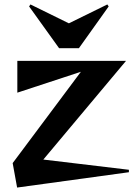

<svg xmlns="http://www.w3.org/2000/svg" viewBox="-20 -831 600 864"><path d="M37 -97 344 -508 58 -414V-557H547L175 -113L560 -67V-56L57 13ZM111 -802 117 -811 290 -726 463 -811 469 -802 335 -614H246Z"/></svg>

Font: Tiejili SC
Style: Regular
Weight: 400
Designer: Buernia
Foundry: Ershou Xiaoxi Press
Version: Version 1.100